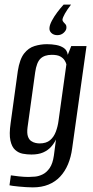

<svg xmlns="http://www.w3.org/2000/svg" viewBox="-20 -692 403 830"><path d="M287 -672Q270 -650 260.5 -633Q251 -616 250 -607Q250 -601 254.5 -596.5Q259 -592 263.5 -586.5Q268 -581 267 -570Q266 -560 255 -550Q244 -540 228 -540Q212 -540 202 -549.5Q192 -559 194 -573Q195 -585 204.5 -603Q214 -621 228 -639.5Q242 -658 255 -672ZM122 118Q109 118 93 117Q77 116 61.5 114.5Q46 113 35 111.5Q24 110 21 109L27 66Q39 68 62 70.5Q85 73 103 73Q115 73 131.5 71.5Q148 70 165 61.5Q182 53 195 34Q208 15 213 -20L222 -89Q214 -72 200.5 -57Q187 -42 166.5 -33Q146 -24 116 -24Q97 -24 78.5 -27.5Q60 -31 45.5 -44Q31 -57 25 -84.5Q19 -112 26 -160L57 -385Q65 -436 84 -460.5Q103 -485 129.5 -493Q156 -501 183 -501Q204 -501 223 -497.5Q242 -494 256 -484.5Q270 -475 273 -455L288 -493H354L292 -51Q287 -13 274 18Q261 49 240 71.5Q219 94 189.5 106Q160 118 122 118ZM151 -72Q180 -72 196.5 -86Q213 -100 221.5 -123Q230 -146 233 -170L267 -414Q265 -422 259 -431.5Q253 -441 240.5 -448Q228 -455 204 -455Q172 -455 155 -438.5Q138 -422 132 -379L99 -141Q96 -117 100.5 -103Q105 -89 114.5 -82.5Q124 -76 134 -74Q144 -72 151 -72Z"/></svg>

Font: Alumni Sans Thin Medium
Style: Italic
Weight: 500
Italic angle: -8°
Version: Version 1.016